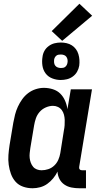

<svg xmlns="http://www.w3.org/2000/svg" viewBox="-20 -997 540 1025"><path d="M439 8H403Q382 8 361.5 4Q341 0 324 -11.5Q307 -23 297.5 -41.5Q288 -60 287 -81Q278 -62 264 -45Q250 -28 232.5 -15.5Q215 -3 194.5 2.5Q174 8 154 8Q127 8 103 -0.5Q79 -9 63 -27Q47 -45 38.5 -68.5Q30 -92 26.5 -117.5Q23 -143 25 -169.5Q27 -196 31 -222L51 -342Q55 -364 60.5 -385.5Q66 -407 75.5 -427.5Q85 -448 98.5 -467Q112 -486 130.5 -500Q149 -514 171 -521Q193 -528 214 -528Q239 -528 262.5 -520.5Q286 -513 302 -497Q318 -481 327.5 -459Q337 -437 340 -414L358 -520H471L403 -108Q402 -104 402.5 -100Q403 -96 405.5 -93Q408 -90 411.5 -89Q415 -88 419 -88H439ZM202 -88Q220 -88 238 -94Q256 -100 270 -113.5Q284 -127 291.5 -144.5Q299 -162 302 -180L321 -300Q324 -314 325 -328.5Q326 -343 325.5 -357Q325 -371 321.5 -384.5Q318 -398 310 -409Q302 -420 289.5 -426Q277 -432 263 -432Q244 -432 224.5 -423.5Q205 -415 191.5 -399.5Q178 -384 171.5 -365Q165 -346 162 -327L142 -207Q140 -193 138.5 -179.5Q137 -166 138.5 -153Q140 -140 144.5 -128Q149 -116 157 -106.5Q165 -97 177 -92.5Q189 -88 202 -88ZM304 -570Q281 -570 259 -578.5Q237 -587 223.5 -605Q210 -623 206.5 -646.5Q203 -670 207 -694Q209 -711 217.5 -726Q226 -741 240.5 -751.5Q255 -762 271.5 -766Q288 -770 305 -770Q320 -770 335.5 -766.5Q351 -763 363.5 -755Q376 -747 385 -735Q394 -723 398.5 -708Q403 -693 404 -677.5Q405 -662 403 -646Q400 -629 391.5 -614Q383 -599 368.5 -588.5Q354 -578 337.5 -574Q321 -570 304 -570ZM305 -634Q311 -634 317 -635Q323 -636 328 -640Q333 -644 336 -649.5Q339 -655 340 -661Q342 -670 340.5 -678.5Q339 -687 334.5 -693.5Q330 -700 322 -703Q314 -706 305 -706Q299 -706 292.5 -705Q286 -704 281 -700Q276 -696 273 -690.5Q270 -685 269 -679Q268 -670 269 -661.5Q270 -653 275 -646.5Q280 -640 288 -637Q296 -634 305 -634ZM312 -779 256 -831 404 -977 472 -913Z"/></svg>

Font: Iosevka Term Curly
Style: Bold Italic
Weight: 700
Italic angle: -9°
Designer: Belleve Invis
Foundry: Belleve Invis
Version: Version 32.3.0